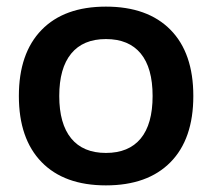

<svg xmlns="http://www.w3.org/2000/svg" viewBox="-20 -550 641 580"><path d="M37 -260Q37 -389 105.5 -459.5Q174 -530 300 -530Q426 -530 495 -460Q564 -390 564 -260Q564 -130 495 -60Q426 10 300 10Q174 10 105.5 -60.5Q37 -131 37 -260ZM300 -88Q369 -88 405 -131.5Q441 -175 441 -260Q441 -345 405 -388.5Q369 -432 300 -432Q231 -432 195 -388Q159 -344 159 -260Q159 -176 195 -132Q231 -88 300 -88Z"/></svg>

Font: Enso SemiBold
Style: Regular
Weight: 600
Designer: Coji Morishita
Foundry: UNDERFOREST DESIGN
Version: Version 1.000